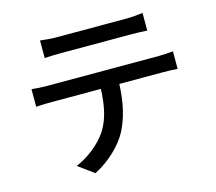

<svg xmlns="http://www.w3.org/2000/svg" viewBox="-112 -892 1224 1087"><g transform="rotate(-15 500.0 -348.5)"><path d="M209 -752V-649C237 -651 274 -652 307 -652C367 -652 654 -652 710 -652C741 -652 778 -651 810 -649V-752C778 -748 741 -745 710 -745C654 -745 367 -745 306 -745C274 -745 239 -748 209 -752ZM91 -498V-395C118 -397 152 -398 182 -398H471C467 -308 454 -228 411 -161C371 -100 300 -43 226 -12L318 55C405 11 481 -63 517 -131C555 -204 575 -292 579 -398H836C862 -398 897 -397 920 -395V-498C895 -495 857 -493 836 -493C780 -493 241 -493 182 -493C151 -493 119 -495 91 -498Z"/></g></svg>

Font: Noto Sans CJK HK Medium
Style: Regular
Weight: 500
Designer: Ryoko NISHIZUKA 西塚涼子 (kana, bopomofo & ideographs); Paul D. Hunt (Latin, Greek & Cyrillic); Sandoll Communications 산돌커뮤니
Foundry: Adobe
Version: Version 2.004;hotconv 1.0.118;makeotfexe 2.5.65603